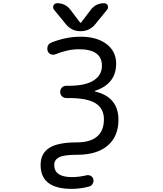

<svg xmlns="http://www.w3.org/2000/svg" viewBox="-20 -999 1040 1226"><path d="M470.7 -89.8Q555.7 -89.8 599.6 -127Q643.6 -164.1 643.6 -237.3Q643.6 -304.7 591.3 -338.9Q539.1 -373 418 -373H403.3Q386.7 -373 375.5 -384.3Q364.3 -395.5 364.3 -412.1Q364.3 -428.7 375.5 -439.9Q386.7 -451.2 403.3 -451.2H418Q525.4 -451.2 578.1 -485.4Q630.9 -519.5 630.9 -579.1Q630.9 -684.6 484.4 -684.6Q413.1 -684.6 334 -652.3Q318.4 -646.5 303.7 -652.8Q289.1 -659.2 284.2 -673.8Q282.2 -680.7 282.2 -688.5Q282.2 -697.3 285.2 -706.1Q293 -721.7 308.6 -727.5Q402.3 -764.6 494.1 -764.6Q598.6 -764.6 660.2 -717.8Q721.7 -670.9 721.7 -592.8Q721.7 -462.9 585.9 -418.9Q585 -418.9 585 -417.5Q585 -416 585.9 -415Q736.3 -379.9 736.3 -234.4Q736.3 -127.9 667.5 -69.3Q598.6 -10.7 473.6 -10.7Q385.7 -10.7 356 5.9Q326.2 22.5 326.2 53.7Q326.2 131.8 438.5 131.8Q485.4 131.8 533.2 120.1Q547.9 117.2 560.5 124.5Q573.2 131.8 576.2 146.5Q579.1 161.1 571.3 174.8Q563.5 188.5 547.9 192.4Q493.2 207 437.5 207Q239.3 207 239.3 54.7Q239.3 -18.6 293.9 -54.2Q348.6 -89.8 470.7 -89.8ZM490.2 -856.4Q494.1 -850.6 499 -856.4L559.6 -936.5Q591.8 -978.5 644.5 -978.5Q661.1 -978.5 668 -963.9Q669.9 -958 669.9 -952.1Q669.9 -944.3 664.1 -937.5L587.9 -843.8Q551.8 -799.8 494.6 -799.8Q437.5 -799.8 401.4 -843.8L325.2 -936.5Q319.3 -944.3 319.3 -952.1Q319.3 -958 321.3 -963.9Q329.1 -978.5 344.7 -978.5Q398.4 -978.5 430.7 -935.5Z"/></svg>

Font: Rounded Mgen+ 1mn regular
Style: Regular
Weight: 400
Designer: [Source Han Sans]
Ryoko NISHIZUKA  (kana & ideographs); Paul D. Hunt (Latin, Greek & Cyrillic); Wenlong ZHANG  (bopomofo
Version: Version 1.059.20150602